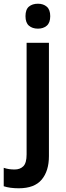

<svg xmlns="http://www.w3.org/2000/svg" viewBox="-69 -772 357 1032"><path d="M68 -685Q68 -721 86.5 -736.5Q105 -752 135 -752Q164 -752 182.5 -736Q201 -720 201 -685Q201 -650 182.5 -634Q164 -618 135 -618Q105 -618 86.5 -634Q68 -650 68 -685ZM32 240Q-16 240 -49 229V130Q-34 135 -20 137Q-6 139 10 139Q39 139 56.5 121.5Q74 104 74 58V-542H194V67Q194 147 155 193.5Q116 240 32 240Z"/></svg>

Font: Noto Sans Telugu SemiCondensed SemiBold
Style: Regular
Weight: 600
Width: 4
Designer: Jelle Bosma - Monotype Design Team
Foundry: Monotype Imaging Inc.
Version: Version 2.005; ttfautohint (v1.8.4.7-5d5b)